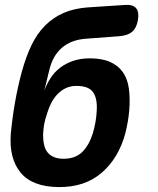

<svg xmlns="http://www.w3.org/2000/svg" viewBox="-20 -750 640 780"><path d="M466 -603 333 -593Q300 -591 275 -581.5Q250 -572 231 -555.5Q212 -539 199 -515.5Q186 -492 179 -460L160 -382Q170 -409 185.5 -433Q201 -457 224.5 -475Q248 -493 278 -503Q308 -513 345 -513Q394 -513 427 -498.5Q460 -484 479 -457Q498 -430 503.5 -390.5Q509 -351 505 -301Q503 -278 499 -255Q495 -232 489 -208Q462 -108 393.5 -48.5Q325 11 218 10Q111 9 63.5 -49Q16 -107 24 -208Q30 -271 41 -334Q52 -397 69 -460Q86 -521 108.5 -567.5Q131 -614 163.5 -646.5Q196 -679 238.5 -697.5Q281 -716 337 -720L489 -730Q521 -732 533.5 -716Q546 -700 540 -667Q534 -635 516.5 -620.5Q499 -606 466 -603ZM238 -105Q286 -105 314 -132.5Q342 -160 357 -208Q364 -232 368 -255Q372 -278 373 -301Q376 -350 358 -375.5Q340 -401 291 -401Q267 -401 248.5 -392.5Q230 -384 215 -369Q200 -354 189 -333Q178 -312 171 -288Q163 -265 159.5 -245.5Q156 -226 155 -202Q155 -179 159.5 -160.5Q164 -142 174 -130Q184 -118 200 -111.5Q216 -105 238 -105Z"/></svg>

Font: Maple Mono
Style: Bold Italic
Weight: 700
Italic angle: -10°
Monospace: yes
Designer: subframe7536
Version: Version 7.000